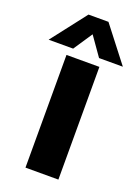

<svg xmlns="http://www.w3.org/2000/svg" viewBox="-238 -959 753 1031"><g transform="rotate(20 139.0 -444.0)"><path d="M-73 -688 82 -888H196L351 -688H215L139 -796L67 -688ZM45 0V-644H233V0Z"/></g></svg>

Font: Kanit
Style: Bold
Weight: 700
Designer: Katatrad Team
Foundry: CadsonDemak
Version: Version 2.000; ttfautohint (v1.8.3)